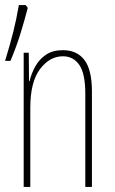

<svg xmlns="http://www.w3.org/2000/svg" viewBox="-20 -734 450 754"><path d="M227 -537Q282 -537 311.5 -498.5Q341 -460 341 -375V0H315V-365Q315 -445 291.5 -479Q268 -513 227 -513Q175 -513 137 -462.5Q99 -412 99 -311V0H73V-527H93L94 -415H96Q103 -445 118.5 -473Q134 -501 160.5 -519Q187 -537 227 -537ZM89 -703Q76 -653 60 -601Q44 -549 21 -495H0Q19 -557 32 -608.5Q45 -660 54 -714H81Z"/></svg>

Font: Noto Sans ExtraCondensed Thin
Style: Regular
Weight: 100
Width: 2
Designer: Monotype Design Team
Foundry: Monotype Imaging Inc.
Version: Version 2.013; ttfautohint (v1.8.4.7-5d5b)